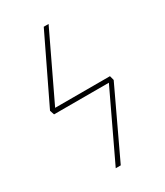

<svg xmlns="http://www.w3.org/2000/svg" viewBox="-173 -753 709 825"><g transform="rotate(-30 181.0 -340.5)"><path d="M326.2 -355 332 -333 174.8 0H149.9L308.1 -333H36.1L28.8 -355L186 -681.2H210L54.2 -355Z"/></g></svg>

Font: Fira Sans Compressed Thin
Style: Regular
Weight: 100
Width: 1
Designer: Carrois Corporate & Edenspiekermann AG
Foundry: Carrois Corporate GbR & Edenspiekermann AG
Version: Version 4.203;PS 004.203;hotconv 1.0.88;makeotf.lib2.5.64775